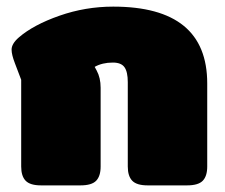

<svg xmlns="http://www.w3.org/2000/svg" viewBox="-20 -560 681 580"><path d="M44 -57V-319L25 -369Q15 -395 15 -410Q15 -428 37 -447Q81 -485 159.5 -512.5Q238 -540 322 -540Q606 -540 606 -308V-57Q606 -28 592.5 -14Q579 0 545 0H426Q393 0 379.5 -14Q366 -28 366 -57V-312Q366 -343 356 -357Q346 -371 321 -371Q289 -371 266 -358L272 -347Q284 -325 284 -295V-57Q284 -28 270.5 -14Q257 0 223 0H104Q71 0 57.5 -14Q44 -28 44 -57Z"/></svg>

Font: Mitr
Style: Bold
Weight: 700
Designer: Thanarat Vachiruckul
Foundry: Cadson Demak
Version: Version 1.003